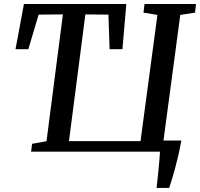

<svg xmlns="http://www.w3.org/2000/svg" viewBox="-20 -763 1006 966"><path d="M768 182.5Q770 163 772.5 139.5Q775 116 777.5 91.5Q780 67 781.8 43.5Q783.5 20 785 0H136.5L141.5 -39.5L214 -52.5L296.5 -690.5L174.5 -689.5L122.5 -515.5H58L100.5 -743H615.5L596 -515.5H531.5L525.5 -689.5L409.5 -690.5L327 -53H687L772 -688L702 -699.5L707 -743H966L961.5 -699.5L887 -688L802.5 -56H892.5Q885.5 -17 877 19.5Q868.5 56 860 87.5Q851.5 119 843.8 143.2Q836 167.5 831 182.5Z"/></svg>

Font: Merriweather 28pt Medium
Style: Italic
Weight: 500
Italic angle: -7.8°
Version: Version 2.101